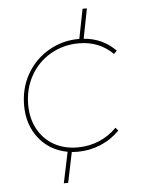

<svg xmlns="http://www.w3.org/2000/svg" viewBox="-55 -699 687 884"><g transform="rotate(-5 288.5 -257.5)"><path d="M72 -235Q72 -172 98.5 -123Q125 -74 172.5 -47Q220 -20 282 -20Q335 -20 381.5 -39.5Q428 -59 463 -95L475 -81Q437 -42 386.5 -21Q336 0 280 0Q262 0 253 -1L224 139H204L234 -4Q152 -19 102.5 -81.5Q53 -144 53 -234Q53 -314 90 -378.5Q127 -443 191 -480Q255 -517 331 -517H333L360 -654H380L353 -516Q441 -509 500 -448L486 -434Q423 -497 329 -497Q258 -497 199 -463.5Q140 -430 106 -370Q72 -310 72 -235Z"/></g></svg>

Font: TypoPRO Montserrat
Style: Italic
Weight: 250
Italic angle: -11.3°
Designer: Julieta Ulanovsky
Foundry: Julieta Ulanovsky
Version: Version 6.001